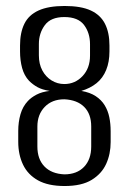

<svg xmlns="http://www.w3.org/2000/svg" viewBox="-20 -614 431 642"><path d="M196 8Q141 8 107 -11Q73 -30 57 -63.5Q41 -97 41 -140V-176Q41 -206 48.5 -232Q56 -258 73 -276Q84 -288 102 -297.5Q120 -307 146 -310Q121 -314 105.5 -322.5Q90 -331 77 -344Q61 -361 54 -386.5Q47 -412 47 -442V-462Q47 -505 61.5 -534.5Q76 -564 109 -579Q142 -594 196 -594Q251 -594 283.5 -579Q316 -564 331 -534.5Q346 -505 346 -462V-442Q346 -407 335 -380Q324 -353 303 -336Q282 -319 252 -310Q281 -305 300 -292.5Q319 -280 330 -262Q341 -244 345.5 -222Q350 -200 350 -175V-139Q350 -99 335 -66Q320 -33 286.5 -12.5Q253 8 196 8ZM195 -31Q237 -31 261 -56Q285 -81 285 -124V-191Q285 -233 261.5 -256.5Q238 -280 195 -282Q154 -282 129.5 -256.5Q105 -231 105 -191V-124Q105 -82 128.5 -57.5Q152 -33 195 -31ZM195 -333Q231 -333 256 -359.5Q281 -386 281 -428V-466Q281 -504 261 -530.5Q241 -557 195 -557Q150 -557 130 -530Q110 -503 110 -467V-429Q110 -400 121.5 -378.5Q133 -357 152.5 -345Q172 -333 195 -333Z"/></svg>

Font: Alumni Sans
Style: Regular
Weight: 400
Designer: Robert E. Leuschke
Foundry: Robert E. Leuschke
Version: Version 1.018